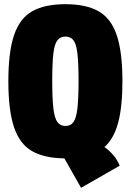

<svg xmlns="http://www.w3.org/2000/svg" viewBox="-20 -748 626 919"><path d="M288 10Q192 9 133 -25Q74 -59 47 -139.5Q20 -220 20 -359Q20 -500 47.5 -580.5Q75 -661 135 -694.5Q195 -728 293 -728Q391 -728 451 -694.5Q511 -661 538.5 -580.5Q566 -500 566 -359Q566 -237 545.5 -160.5Q525 -84 480 -44Q503 -28 522 -6Q541 16 553 45L368 151ZM356 -361Q356 -447 350.5 -492.5Q345 -538 331.5 -555.5Q318 -573 293 -573Q269 -573 255 -555.5Q241 -538 235.5 -492.5Q230 -447 230 -361Q230 -276 235.5 -229Q241 -182 255 -163.5Q269 -145 293 -145Q318 -145 331.5 -163.5Q345 -182 350.5 -229Q356 -276 356 -361Z"/></svg>

Font: Protest Strike
Style: Regular
Weight: 400
Designer: Octavio Pardo
Foundry: Ashler Design
Version: Version 2.005; ttfautohint (v1.8.4.7-5d5b)